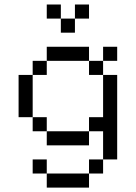

<svg xmlns="http://www.w3.org/2000/svg" viewBox="-20 -645 602 852"><path d="M62.5 -312.5V-125H125V-312.5ZM125 125H187.5V62.5H125ZM125 -62.5H187.5V-125H125ZM125 -312.5H187.5V-375H125ZM187.5 187.5H375V125H187.5ZM187.5 0H375V-62.5H187.5ZM187.5 -375H375V-437.5H187.5ZM187.5 -562.5H250V-625H187.5ZM250 -500H312.5V-562.5H250ZM312.5 -562.5H375V-625H312.5ZM375 125H437.5V62.5H375ZM375 -62.5H437.5V62.5H500V-312.5H437.5V-125H375ZM375 -312.5H437.5V-375H375ZM437.5 -375H500V-437.5H437.5Z"/></svg>

Font: ChillMoonMono
Style: Regular
Weight: 400
Designer: Warren2060
Foundry: ChillType
Version: Version 1.000;Glyphs 3.1.1 (3135)